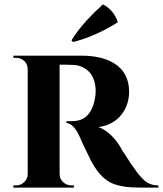

<svg xmlns="http://www.w3.org/2000/svg" viewBox="-20 -853 740 873"><path d="M305 -669Q328 -709 373 -759Q409 -798 448 -833Q497 -808 516 -752Q413 -687 312 -662ZM348 -600Q443 -600 499 -565Q567 -523 567 -436Q567 -378 534 -334Q497 -285 428 -275Q455 -266 484 -239Q508 -216 524 -190Q528 -182 534 -172Q542 -159 551 -146Q574 -109 597 -78Q626 -38 648 -24Q669 -10 700 -10V0H616Q533 0 489 -20Q444 -40 409 -96Q394 -119 373 -165Q365 -181 355 -202L348 -218L345 -226L342 -232Q315 -291 282 -294V-302H307Q345 -302 369 -321Q400 -345 411 -402Q413 -410 414 -419Q415 -431 415 -444Q412 -509 373 -537Q358 -548 339 -554Q325 -558 308 -558Q293 -559 274 -559H251V-63Q251 -39 268 -24Q284 -10 305 -10H316V0H41V-10H53Q75 -10 90 -25Q106 -40 106 -62V-538Q106 -560 91 -575Q75 -590 54 -590H41V-600Z"/></svg>

Font: Cinzel Bold(RUS BY LYAJKA)
Style: Regular
Weight: 700
Designer: Natanael Gama
Version: Version 1.001;PS 001.001;hotconv 1.0.56;makeotf.lib2.0.21325